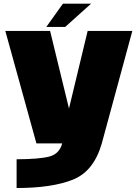

<svg xmlns="http://www.w3.org/2000/svg" viewBox="-20 -756 736 1012"><path d="M172 0H516.5L677.5 -593H442L320.5 -88H367L244 -593H8ZM67.5 235Q253.5 235 364 191Q474.5 147 516.5 0L308 -0.5Q293 55.5 239.8 69.2Q186.5 83 67.5 83.5ZM224 -614H323.5L460 -736.5H311.5Z"/></svg>

Font: Anybody UltraCondensed Thin Black
Style: Regular
Weight: 900
Version: Version 1.111